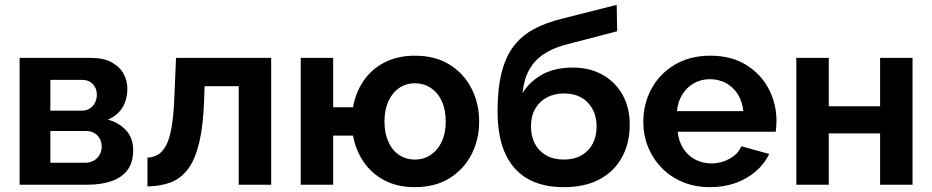

<svg xmlns="http://www.w3.org/2000/svg" viewBox="-20 -763 3851 793"><path d="M61 0V-524H353Q407 -524 440.5 -506Q474 -488 490 -459Q506 -430 506 -397Q506 -353 486.5 -320Q467 -287 426 -269Q472 -256 501 -224.5Q530 -193 530 -142Q530 -93 507 -61.5Q484 -30 441 -15Q398 0 339 0ZM188 -91H335Q353 -91 368 -100Q383 -109 391.5 -124Q400 -139 400 -157Q400 -176 392 -190.5Q384 -205 369.5 -213.5Q355 -222 336 -222H188ZM188 -306H319Q337 -306 351 -315Q365 -324 372.5 -339Q380 -354 380 -372Q380 -398 363.5 -415.5Q347 -433 320 -433H188Z M589 -112Q613 -113 632 -124Q651 -135 665.5 -161.5Q680 -188 688.5 -236Q697 -284 700 -359L707 -524H1100V0H966V-407H825L823 -346Q819 -243 803 -175Q787 -107 758.5 -67.5Q730 -28 688 -11Q646 6 589 7Z M1438 -203H1356V0H1222V-524H1356V-320H1438Q1449 -382 1482.5 -430.5Q1516 -479 1570 -506Q1624 -533 1693 -533Q1778 -533 1837 -496Q1896 -459 1927.5 -397.5Q1959 -336 1959 -261Q1959 -186 1927 -124.5Q1895 -63 1836 -26.5Q1777 10 1693 10Q1622 10 1569 -17.5Q1516 -45 1482.5 -93.5Q1449 -142 1438 -203ZM1821 -261Q1821 -310 1804.5 -345.5Q1788 -381 1759 -400Q1730 -419 1693 -419Q1657 -419 1628.5 -399.5Q1600 -380 1584 -344.5Q1568 -309 1568 -261Q1568 -213 1584 -177.5Q1600 -142 1628.5 -123Q1657 -104 1693 -104Q1731 -104 1760 -124Q1789 -144 1805 -179Q1821 -214 1821 -261Z M2035 -302Q2035 -398 2052 -464Q2069 -530 2102 -573Q2135 -616 2185.5 -643Q2236 -670 2302 -686L2527 -743L2529 -634L2307 -576Q2259 -562 2223 -537.5Q2187 -513 2165.5 -474.5Q2144 -436 2138 -378Q2168 -427 2220 -455.5Q2272 -484 2346 -484Q2416 -484 2469 -454Q2522 -424 2551.5 -371Q2581 -318 2581 -248Q2581 -173 2549.5 -114.5Q2518 -56 2457.5 -23Q2397 10 2309 10Q2174 10 2104.5 -69.5Q2035 -149 2035 -302ZM2444 -241Q2444 -301 2408 -339Q2372 -377 2309 -377Q2270 -377 2239.5 -361Q2209 -345 2191 -314.5Q2173 -284 2173 -241Q2173 -201 2189 -170Q2205 -139 2235.5 -121.5Q2266 -104 2309 -104Q2371 -104 2407.5 -141.5Q2444 -179 2444 -241Z M2637 -259Q2637 -334 2670.5 -396Q2704 -458 2766.5 -495.5Q2829 -533 2914 -533Q3000 -533 3061 -495.5Q3122 -458 3154.5 -396.5Q3187 -335 3187 -264Q3187 -252 3186 -239.5Q3185 -227 3184 -219H2779Q2783 -179 2802.5 -149Q2822 -119 2852.5 -103.5Q2883 -88 2918 -88Q2958 -88 2993.5 -107.5Q3029 -127 3042 -159L3157 -127Q3138 -87 3102.5 -56Q3067 -25 3019 -7.5Q2971 10 2913 10Q2850 10 2799 -11.5Q2748 -33 2712 -70.5Q2676 -108 2656.5 -156.5Q2637 -205 2637 -259ZM3050 -304Q3046 -344 3027.5 -373.5Q3009 -403 2979 -419.5Q2949 -436 2912 -436Q2876 -436 2846.5 -419.5Q2817 -403 2798.5 -373.5Q2780 -344 2776 -304Z M3269 0V-524H3403V-324H3615V-524H3749V0H3615V-212H3403V0Z"/></svg>

Font: YasnoRaleway
Style: Bold
Weight: 700
Designer: Matt McInerney, Pablo Impallari, Rodrigo Fuenzalida
Foundry: Matt McInerney, Pablo Impallari, Rodrigo Fuenzalida
Version: Version 4.026